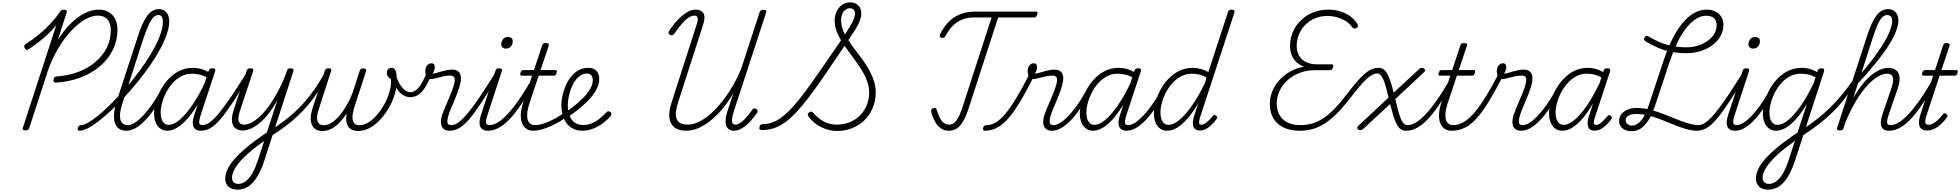

<svg xmlns="http://www.w3.org/2000/svg" viewBox="-20 -1097 16702 1636"><path d="M458 -393Q445 -392 439.5 -398.5Q434 -405 436 -419Q438 -431 444 -437.5Q450 -444 460 -445Q562 -452 647.5 -484.5Q733 -517 795 -570.5Q857 -624 890.5 -692.5Q924 -761 924 -840Q924 -898 896 -931Q868 -964 815 -964Q771 -964 724 -941Q677 -918 629.5 -876Q582 -834 537.5 -776Q493 -718 455 -647.5Q417 -577 389 -497L229 -5Q226 4 219 9Q212 14 197 14Q183 14 177 9Q171 4 174 -6L460 -884Q430 -846 394 -811Q358 -776 316.5 -744Q275 -712 227 -679Q214 -670 206 -672.5Q198 -675 191 -687Q185 -697 186.5 -706Q188 -715 198 -721Q259 -760 311.5 -803Q364 -846 409.5 -894.5Q455 -943 490 -995Q497 -1005 504 -1009.5Q511 -1014 525 -1014Q540 -1014 546 -1008Q552 -1002 548 -991L473 -757Q523 -837 581.5 -895.5Q640 -954 701.5 -984.5Q763 -1015 823 -1015Q872 -1015 907.5 -993.5Q943 -972 962 -934Q981 -896 981 -845Q981 -753 942.5 -674Q904 -595 833 -534Q762 -473 666 -436.5Q570 -400 458 -393Z M658 17Q647 17 643.5 9.5Q640 2 642.5 -7Q645 -16 652.5 -23.5Q660 -31 672 -31Q694 -31 731 -52Q768 -73 814.5 -110.5Q861 -148 912.5 -199Q964 -250 1018 -309Q1072 -368 1123 -432.5Q1174 -497 1218 -562.5Q1262 -628 1296 -691Q1330 -754 1349 -811Q1368 -868 1368 -913Q1368 -924 1376.5 -930Q1385 -936 1395.5 -936Q1406 -936 1414 -930Q1422 -924 1422 -913Q1422 -867 1402 -808Q1382 -749 1346.5 -682.5Q1311 -616 1263.5 -546.5Q1216 -477 1161 -409Q1106 -341 1048 -278Q990 -215 933 -161.5Q876 -108 824.5 -67.5Q773 -27 730 -5Q687 17 658 17ZM1056 17Q1006 17 979 -14Q952 -45 951 -102Q950 -159 974 -234L1156 -791Q1194 -910 1236 -964.5Q1278 -1019 1332 -1019Q1362 -1019 1382 -1005.5Q1402 -992 1412 -968Q1422 -944 1422 -913Q1422 -901 1414 -894.5Q1406 -888 1395.5 -888Q1385 -888 1376.5 -894.5Q1368 -901 1368 -913Q1368 -931 1364 -943.5Q1360 -956 1351.5 -962.5Q1343 -969 1328 -969Q1306 -969 1286.5 -949Q1267 -929 1247 -885Q1227 -841 1202 -769L1026 -225Q1004 -160 1002.5 -117Q1001 -74 1018 -52.5Q1035 -31 1069 -31Q1080 -31 1084.5 -23.5Q1089 -16 1087 -7Q1085 2 1077 9.5Q1069 17 1056 17Z M1057 17Q1046 17 1041 9.5Q1036 2 1037.5 -7Q1039 -16 1047.5 -23.5Q1056 -31 1071 -31Q1096 -31 1128 -51Q1160 -71 1195.5 -108Q1231 -145 1267.5 -195.5Q1304 -246 1338 -307Q1343 -316 1352 -315Q1361 -314 1367 -307.5Q1373 -301 1368 -292Q1331 -222 1292 -165Q1253 -108 1213 -67.5Q1173 -27 1134 -5Q1095 17 1057 17Z M1405 17Q1372 17 1346.5 -1Q1321 -19 1307 -52.5Q1293 -86 1293 -131Q1293 -175 1307.5 -227.5Q1322 -280 1349.5 -331.5Q1377 -383 1417.5 -425.5Q1458 -468 1510 -493.5Q1562 -519 1625 -519Q1661 -519 1701 -507Q1741 -495 1773 -472L1759 -428Q1716 -454 1681 -461.5Q1646 -469 1616 -469Q1567 -469 1525.5 -447.5Q1484 -426 1451.5 -390Q1419 -354 1396 -309.5Q1373 -265 1361 -220Q1349 -175 1349 -136Q1349 -106 1357 -82.5Q1365 -59 1380.5 -46Q1396 -33 1419 -33Q1459 -33 1509.5 -75Q1560 -117 1617.5 -200Q1675 -283 1733 -407L1751 -369Q1688 -236 1628 -150.5Q1568 -65 1512 -24Q1456 17 1405 17ZM1692 17Q1665 17 1649.5 7Q1634 -3 1627.5 -20.5Q1621 -38 1623 -62.5Q1625 -87 1635 -116L1758 -494Q1763 -506 1769.5 -510.5Q1776 -515 1789 -515Q1807 -515 1812 -508Q1817 -501 1813 -489L1690 -117Q1675 -71 1677.5 -51Q1680 -31 1705 -31Q1715 -31 1719.5 -23.5Q1724 -16 1722.5 -7Q1721 2 1713.5 9.5Q1706 17 1692 17Z M1692 17Q1681 17 1676 9.5Q1671 2 1672.5 -7Q1674 -16 1682.5 -23.5Q1691 -31 1706 -31Q1734 -31 1767 -54.5Q1800 -78 1843.5 -130Q1887 -182 1945 -267Q2003 -352 2080 -476Q2086 -486 2095.5 -485Q2105 -484 2110.5 -476Q2116 -468 2110 -459Q2025 -318 1964 -225.5Q1903 -133 1857 -80Q1811 -27 1772 -5Q1733 17 1692 17Z M2002 519Q1953 519 1926 492.5Q1899 466 1899 426Q1899 392 1913.5 357Q1928 322 1955 286Q1982 250 2021.5 212.5Q2061 175 2112 134Q2136 116 2160 98Q2184 80 2207.5 63.5Q2231 47 2254 32L2344 -245Q2305 -174 2265 -124.5Q2225 -75 2186 -44Q2147 -13 2112 1Q2077 15 2047 15Q2011 15 1986.5 -3.5Q1962 -22 1957 -61.5Q1952 -101 1972 -164L2082 -494Q2086 -506 2092.5 -510.5Q2099 -515 2112 -515Q2129 -515 2135 -509Q2141 -503 2137 -491L2027 -160Q2013 -119 2011.5 -91Q2010 -63 2022.5 -49Q2035 -35 2061 -35Q2092 -35 2133 -58Q2174 -81 2220.5 -131Q2267 -181 2316.5 -262Q2366 -343 2413 -458L2425 -494Q2429 -506 2435.5 -510.5Q2442 -515 2455 -515Q2472 -515 2478 -508.5Q2484 -502 2479 -488L2231 275Q2214 329 2191.5 373Q2169 417 2141.5 450Q2114 483 2079.5 501Q2045 519 2002 519ZM2010 470Q2047 470 2078.5 443.5Q2110 417 2134.5 371.5Q2159 326 2178 267L2231 104Q2216 115 2200.5 126.5Q2185 138 2169 149.5Q2153 161 2137 174Q2090 213 2056 246.5Q2022 280 2000 310.5Q1978 341 1967.5 367.5Q1957 394 1957 418Q1957 432 1962.5 444Q1968 456 1980 463Q1992 470 2010 470Z M2294 60Q2286 65 2279.5 61Q2273 57 2270.5 49Q2268 41 2269.5 31.5Q2271 22 2280 18Q2339 -21 2391 -59.5Q2443 -98 2490 -140.5Q2537 -183 2579.5 -232.5Q2622 -282 2663 -341Q2704 -400 2744 -472Q2751 -481 2759.5 -481Q2768 -481 2772.5 -474Q2777 -467 2770 -455Q2731 -379 2690 -316.5Q2649 -254 2604.5 -201.5Q2560 -149 2512 -104.5Q2464 -60 2410 -19.5Q2356 21 2294 60Z M2727 19Q2693 19 2670.5 5Q2648 -9 2637 -35Q2626 -61 2627.5 -95.5Q2629 -130 2642 -171L2748 -495Q2752 -505 2758 -510Q2764 -515 2778 -515Q2796 -515 2800.5 -509Q2805 -503 2801 -491L2693 -157Q2682 -122 2682 -93Q2682 -64 2695.5 -47Q2709 -30 2738 -30Q2775 -30 2810.5 -54.5Q2846 -79 2878.5 -119Q2911 -159 2938 -207Q2965 -255 2983 -303L3045 -494Q3048 -504 3054.5 -509Q3061 -514 3074 -514Q3091 -514 3096.5 -508Q3102 -502 3099 -490L3000 -186Q2990 -155 2985.5 -126.5Q2981 -98 2985 -76.5Q2989 -55 3002.5 -42.5Q3016 -30 3043 -30Q3082 -30 3120.5 -54.5Q3159 -79 3194 -120Q3229 -161 3256 -210.5Q3283 -260 3297 -309Q3308 -346 3310.5 -373.5Q3313 -401 3311 -423Q3292 -433 3284 -447Q3276 -461 3276 -477Q3276 -494 3286.5 -506.5Q3297 -519 3317 -519Q3339 -519 3349 -498Q3359 -477 3359 -445Q3361 -429 3361 -406Q3361 -383 3358 -358Q3355 -333 3347 -306Q3332 -249 3301 -191.5Q3270 -134 3228 -86.5Q3186 -39 3136.5 -10Q3087 19 3032 19Q2993 19 2968 2.5Q2943 -14 2934 -47.5Q2925 -81 2934 -130Q2905 -86 2872.5 -52Q2840 -18 2803.5 0.5Q2767 19 2727 19Z M3475 -269Q3448 -269 3420.5 -283Q3393 -297 3368.5 -331.5Q3344 -366 3325 -426Q3321 -440 3328 -447.5Q3335 -455 3344.5 -454.5Q3354 -454 3358 -443Q3376 -394 3396.5 -365Q3417 -336 3438 -323.5Q3459 -311 3478 -311Q3511 -311 3544.5 -347.5Q3578 -384 3613 -472Q3617 -483 3626 -487Q3635 -491 3643.5 -488.5Q3652 -486 3656 -479.5Q3660 -473 3656 -463Q3629 -392 3600.5 -349Q3572 -306 3541.5 -287.5Q3511 -269 3475 -269Z M3812 17Q3783 17 3766 5.5Q3749 -6 3742 -25Q3735 -44 3737 -67.5Q3739 -91 3746 -115Q3753 -135 3765.5 -166Q3778 -197 3794 -233.5Q3810 -270 3824.5 -306.5Q3839 -343 3848 -374Q3860 -416 3852 -434.5Q3844 -453 3815 -453Q3786 -453 3754.5 -445.5Q3723 -438 3694.5 -430.5Q3666 -423 3644 -423Q3633 -423 3624 -431Q3615 -439 3610 -454Q3605 -469 3604 -491Q3604 -510 3610.5 -525Q3617 -540 3629 -549Q3641 -558 3658 -558Q3670 -558 3677.5 -549Q3685 -540 3685 -526Q3685 -517 3681.5 -503.5Q3678 -490 3666 -469Q3684 -471 3704 -477Q3724 -483 3745.5 -489Q3767 -495 3789.5 -499.5Q3812 -504 3834 -504Q3865 -504 3883.5 -489.5Q3902 -475 3906.5 -445.5Q3911 -416 3899 -372Q3891 -342 3877 -304.5Q3863 -267 3847 -229.5Q3831 -192 3818 -160.5Q3805 -129 3800 -109Q3789 -71 3793 -51Q3797 -31 3825 -31Q3835 -31 3838.5 -23.5Q3842 -16 3840.5 -7Q3839 2 3832 9.5Q3825 17 3812 17Z M3812 17Q3801 17 3796 9.5Q3791 2 3792.5 -7Q3794 -16 3802.5 -23.5Q3811 -31 3826 -31Q3854 -31 3887 -54.5Q3920 -78 3963.5 -130Q4007 -182 4065 -267Q4123 -352 4200 -476Q4206 -486 4215.5 -485Q4225 -484 4230.5 -476Q4236 -468 4230 -459Q4145 -318 4084 -225.5Q4023 -133 3977 -80Q3931 -27 3892 -5Q3853 17 3812 17Z M4139 17Q4111 17 4094.5 7Q4078 -3 4071 -21Q4064 -39 4066.5 -63.5Q4069 -88 4078 -117L4202 -494Q4206 -506 4212 -510.5Q4218 -515 4231 -515Q4248 -515 4254 -509Q4260 -503 4256 -491L4134 -118Q4119 -72 4121.5 -51.5Q4124 -31 4152 -31Q4163 -31 4167.5 -23.5Q4172 -16 4170 -7Q4168 2 4160.5 9.5Q4153 17 4139 17ZM4291 -683Q4274 -683 4262.5 -692.5Q4251 -702 4251 -719Q4251 -743 4266 -762.5Q4281 -782 4309 -782Q4326 -782 4337.5 -773Q4349 -764 4349 -745Q4349 -722 4334 -702.5Q4319 -683 4291 -683Z M4138 17Q4127 17 4122 9.5Q4117 2 4118.5 -7Q4120 -16 4128.5 -23.5Q4137 -31 4152 -31Q4181 -31 4217.5 -51.5Q4254 -72 4298.5 -118Q4343 -164 4397 -240.5Q4451 -317 4516 -429Q4523 -439 4532 -438Q4541 -437 4546 -429Q4551 -421 4545 -410Q4475 -286 4418.5 -203.5Q4362 -121 4314 -73Q4266 -25 4222.5 -4Q4179 17 4138 17Z M4527 17Q4487 17 4462 -2Q4437 -21 4426 -53.5Q4415 -86 4418 -129Q4421 -172 4437 -221L4514 -452H4427Q4416 -452 4413.5 -458.5Q4411 -465 4415 -477Q4419 -489 4425 -494.5Q4431 -500 4441 -500H4530L4599 -709Q4603 -721 4609.5 -725.5Q4616 -730 4630 -730Q4648 -730 4653.5 -724Q4659 -718 4655 -706L4586 -500H4711Q4722 -500 4724.5 -494Q4727 -488 4723 -476Q4720 -463 4714 -457.5Q4708 -452 4697 -452H4570L4492 -219Q4475 -168 4472.5 -132Q4470 -96 4477.5 -74Q4485 -52 4501 -41.5Q4517 -31 4537 -31Q4547 -31 4552 -23.5Q4557 -16 4556.5 -7Q4556 2 4549 9.5Q4542 17 4527 17Z M4523 17Q4511 17 4507 9.5Q4503 2 4506 -7Q4509 -16 4517.5 -23.5Q4526 -31 4539 -31Q4582 -31 4644 -56Q4706 -81 4784 -133Q4791 -137 4797 -134Q4803 -131 4806.5 -123Q4810 -115 4809 -107Q4808 -99 4800 -93Q4741 -54 4689 -29.5Q4637 -5 4595.5 6Q4554 17 4523 17Z M4786 -131Q4802 -142 4817.5 -153.5Q4833 -165 4849 -176Q4906 -220 4946.5 -260.5Q4987 -301 5009 -339.5Q5031 -378 5031 -413Q5031 -438 5019 -454Q5007 -470 4982 -470Q4942 -470 4911 -442.5Q4880 -415 4859.5 -372.5Q4839 -330 4828.5 -283.5Q4818 -237 4818 -200Q4818 -166 4825.5 -135.5Q4833 -105 4849 -81.5Q4865 -58 4890.5 -45Q4916 -32 4951 -32Q4993 -32 5030 -49.5Q5067 -67 5097.5 -93Q5128 -119 5149 -141Q5157 -150 5166 -149Q5175 -148 5182 -141Q5188 -135 5189.5 -127.5Q5191 -120 5184 -109Q5157 -77 5118.5 -48Q5080 -19 5034.5 -1Q4989 17 4940 17Q4905 17 4876.5 5.5Q4848 -6 4826.5 -26Q4805 -46 4791.5 -73.5Q4778 -101 4770.5 -133Q4763 -165 4763 -199Q4763 -236 4772 -279Q4781 -322 4799 -364.5Q4817 -407 4844.5 -442Q4872 -477 4909 -498Q4946 -519 4994 -519Q5023 -519 5043.5 -507.5Q5064 -496 5075 -475Q5086 -454 5086 -423Q5086 -378 5061 -332Q5036 -286 4988 -237Q4940 -188 4870 -136Q4853 -124 4836.5 -112Q4820 -100 4803 -89Z M5830 17Q5765 17 5728 -10.5Q5691 -38 5684 -90.5Q5677 -143 5700 -216L5915 -885Q5928 -922 5925 -943Q5922 -964 5896 -964Q5875 -964 5848.5 -947.5Q5822 -931 5792 -897Q5762 -863 5727 -812Q5718 -799 5708.5 -797Q5699 -795 5687 -801Q5678 -807 5676.5 -815.5Q5675 -824 5682 -835Q5726 -900 5766.5 -939.5Q5807 -979 5841.5 -997Q5876 -1015 5906 -1015Q5955 -1015 5974 -983Q5993 -951 5970 -883L5756 -218Q5737 -158 5739 -117Q5741 -76 5766 -55.5Q5791 -35 5841 -35Q5886 -35 5934.5 -58.5Q5983 -82 6032 -124.5Q6081 -167 6128.5 -226Q6176 -285 6218.5 -356.5Q6261 -428 6295 -510L6453 -994Q6457 -1004 6464.5 -1009Q6472 -1014 6486 -1014Q6501 -1014 6506.5 -1009Q6512 -1004 6509 -993L6233 -149Q6221 -110 6217.5 -85Q6214 -60 6222 -47.5Q6230 -35 6246 -35Q6273 -35 6309.5 -67Q6346 -99 6391 -163Q6398 -173 6406.5 -173.5Q6415 -174 6424 -168Q6434 -161 6435.5 -153Q6437 -145 6431 -136Q6409 -104 6384.5 -75.5Q6360 -47 6334.5 -26.5Q6309 -6 6284 5.5Q6259 17 6234 17Q6201 17 6182.5 -2Q6164 -21 6162.5 -58Q6161 -95 6178 -148Q6191 -186 6203.5 -225Q6216 -264 6228 -303Q6187 -231 6138.5 -172.5Q6090 -114 6037.5 -71.5Q5985 -29 5932 -6Q5879 17 5830 17Z M7113 19Q7077 19 7042.5 10.5Q7008 2 6976.5 -14Q6945 -30 6918.5 -52Q6892 -74 6871 -100Q6862 -114 6863 -123Q6864 -132 6875 -140Q6885 -147 6892.5 -146Q6900 -145 6911 -134Q6939 -102 6969.5 -80Q7000 -58 7036 -46.5Q7072 -35 7113 -35Q7170 -35 7220 -55.5Q7270 -76 7307 -112.5Q7344 -149 7365 -199.5Q7386 -250 7386 -309Q7386 -352 7372.5 -393.5Q7359 -435 7337 -474.5Q7315 -514 7288 -553Q7261 -592 7232 -630Q7203 -668 7176 -706Q7082 -565 7008 -457.5Q6934 -350 6873.5 -270.5Q6813 -191 6762 -137Q6711 -83 6664 -50.5Q6617 -18 6570 -3.5Q6523 11 6470 11Q6458 11 6453 4.5Q6448 -2 6452 -16Q6454 -30 6463 -35Q6472 -40 6485 -40Q6523 -40 6557.5 -52Q6592 -64 6627.5 -88.5Q6663 -113 6702 -151.5Q6741 -190 6786.5 -246Q6832 -302 6884.5 -376Q6937 -450 7002 -543.5Q7067 -637 7146 -753Q7133 -776 7123 -797Q7113 -818 7106 -838.5Q7099 -859 7095.5 -879.5Q7092 -900 7092 -922Q7092 -965 7109.5 -1000.5Q7127 -1036 7156.5 -1056.5Q7186 -1077 7224 -1077Q7266 -1077 7292.5 -1052Q7319 -1027 7319 -984Q7319 -953 7306.5 -920.5Q7294 -888 7269.5 -848Q7245 -808 7209 -755Q7231 -720 7256.5 -686Q7282 -652 7308.5 -617Q7335 -582 7359 -545.5Q7383 -509 7401.5 -470.5Q7420 -432 7431 -392Q7442 -352 7442 -310Q7442 -240 7417.5 -180Q7393 -120 7348 -75Q7303 -30 7242.5 -5.5Q7182 19 7113 19ZM7180 -803Q7204 -841 7223 -872.5Q7242 -904 7253.5 -932Q7265 -960 7265 -983Q7265 -1003 7253.5 -1015Q7242 -1027 7223 -1027Q7201 -1027 7183.5 -1013.5Q7166 -1000 7156.5 -976.5Q7147 -953 7147 -924Q7147 -904 7151 -883Q7155 -862 7162 -842.5Q7169 -823 7180 -803Z M8065 17Q8028 17 7999 -1.5Q7970 -20 7949.5 -56.5Q7929 -93 7915 -143Q7912 -155 7916 -164Q7920 -173 7933 -175Q7948 -179 7954.5 -174Q7961 -169 7962 -159Q7976 -115 7991 -87.5Q8006 -60 8024.5 -47.5Q8043 -35 8068 -35Q8103 -35 8129 -69Q8155 -103 8183 -189L8429 -948H8271Q8222 -948 8178 -930Q8134 -912 8098.5 -877Q8063 -842 8036 -790Q8031 -779 8022 -775.5Q8013 -772 8001 -774Q7992 -777 7988.5 -785Q7985 -793 7990 -804Q8012 -850 8041 -886Q8070 -922 8107 -947Q8144 -972 8189 -985Q8234 -998 8286 -998H8809Q8818 -998 8820.5 -992.5Q8823 -987 8818 -974Q8814 -961 8808 -954.5Q8802 -948 8793 -948H8485L8235 -178Q8214 -112 8189.5 -68.5Q8165 -25 8135 -4Q8105 17 8065 17Z M8374 17Q8362 17 8358 9.5Q8354 2 8356 -7Q8358 -16 8366 -23.5Q8374 -31 8386 -31Q8423 -31 8460 -51Q8497 -71 8539 -118.5Q8581 -166 8632.5 -250Q8684 -334 8750 -462L8785 -438Q8720 -309 8666.5 -221Q8613 -133 8565 -81Q8517 -29 8470.5 -6Q8424 17 8374 17ZM8944 17Q8915 17 8898 5.5Q8881 -6 8874 -25Q8867 -44 8869 -67.5Q8871 -91 8878 -115Q8885 -135 8897.5 -166Q8910 -197 8926 -233.5Q8942 -270 8956.5 -306.5Q8971 -343 8980 -374Q8992 -416 8984 -434.5Q8976 -453 8947 -453Q8918 -453 8886.5 -445.5Q8855 -438 8826.5 -430.5Q8798 -423 8776 -423Q8765 -423 8756 -431Q8747 -439 8742 -454Q8737 -469 8736 -491Q8736 -510 8742.5 -525Q8749 -540 8761 -549Q8773 -558 8790 -558Q8802 -558 8809.5 -549Q8817 -540 8817 -526Q8817 -517 8813.5 -503.5Q8810 -490 8798 -469Q8816 -471 8836 -477Q8856 -483 8877.5 -489Q8899 -495 8921.5 -499.5Q8944 -504 8966 -504Q8997 -504 9015.5 -489.5Q9034 -475 9038.5 -445.5Q9043 -416 9031 -372Q9023 -342 9009 -304.5Q8995 -267 8979 -229.5Q8963 -192 8950 -160.5Q8937 -129 8932 -109Q8921 -71 8925 -51Q8929 -31 8957 -31Q8967 -31 8970.5 -23.5Q8974 -16 8972.5 -7Q8971 2 8964 9.5Q8957 17 8944 17Z M8944 17Q8933 17 8928 9.5Q8923 2 8924.5 -7Q8926 -16 8934.5 -23.5Q8943 -31 8958 -31Q8983 -31 9015 -51Q9047 -71 9082.5 -108Q9118 -145 9154.5 -195.5Q9191 -246 9225 -307Q9230 -316 9239 -315Q9248 -314 9254 -307.5Q9260 -301 9255 -292Q9218 -222 9179 -165Q9140 -108 9100 -67.5Q9060 -27 9021 -5Q8982 17 8944 17Z M9293 17Q9260 17 9234.5 -1Q9209 -19 9195 -52.5Q9181 -86 9181 -131Q9181 -175 9195.5 -227.5Q9210 -280 9237.5 -331.5Q9265 -383 9305.5 -425.5Q9346 -468 9398 -493.5Q9450 -519 9513 -519Q9549 -519 9589 -507Q9629 -495 9661 -472L9647 -428Q9604 -454 9569 -461.5Q9534 -469 9504 -469Q9455 -469 9413.5 -447.5Q9372 -426 9339.5 -390Q9307 -354 9284 -309.5Q9261 -265 9249 -220Q9237 -175 9237 -136Q9237 -106 9245 -82.5Q9253 -59 9268.5 -46Q9284 -33 9307 -33Q9347 -33 9397.5 -75Q9448 -117 9505.5 -200Q9563 -283 9621 -407L9639 -369Q9576 -236 9516 -150.5Q9456 -65 9400 -24Q9344 17 9293 17ZM9580 17Q9553 17 9537.5 7Q9522 -3 9515.5 -20.5Q9509 -38 9511 -62.5Q9513 -87 9523 -116L9646 -494Q9651 -506 9657.5 -510.5Q9664 -515 9677 -515Q9695 -515 9700 -508Q9705 -501 9701 -489L9578 -117Q9563 -71 9565.5 -51Q9568 -31 9593 -31Q9603 -31 9607.5 -23.5Q9612 -16 9610.5 -7Q9609 2 9601.5 9.5Q9594 17 9580 17Z M9580 17Q9569 17 9564 9.5Q9559 2 9560.5 -7Q9562 -16 9570.5 -23.5Q9579 -31 9594 -31Q9619 -31 9651 -51Q9683 -71 9718.5 -108Q9754 -145 9790.5 -195.5Q9827 -246 9861 -307Q9866 -316 9875 -315Q9884 -314 9890 -307.5Q9896 -301 9891 -292Q9854 -222 9815 -165Q9776 -108 9736 -67.5Q9696 -27 9657 -5Q9618 17 9580 17Z M9925 17Q9891 17 9865.5 -1Q9840 -19 9826 -52.5Q9812 -86 9812 -131Q9812 -177 9826.5 -229.5Q9841 -282 9869 -333.5Q9897 -385 9937.5 -427Q9978 -469 10030 -494Q10082 -519 10145 -519Q10176 -519 10211.5 -509.5Q10247 -500 10276 -482L10443 -994Q10447 -1006 10454 -1010.5Q10461 -1015 10474 -1015Q10491 -1015 10496.5 -1008Q10502 -1001 10498 -989L10205 -96Q10196 -67 10197.5 -50.5Q10199 -34 10216 -34Q10233 -34 10250 -45.5Q10267 -57 10284 -74.5Q10301 -92 10315 -109Q10321 -117 10327 -118Q10333 -119 10340 -113Q10350 -106 10351.5 -99.5Q10353 -93 10348 -86Q10332 -63 10309.5 -39.5Q10287 -16 10260.5 -0.5Q10234 15 10204 15Q10177 15 10161.5 1.5Q10146 -12 10144.5 -40Q10143 -68 10155 -109Q10164 -136 10172.5 -163Q10181 -190 10190 -216Q10142 -136 10096 -84Q10050 -32 10007.5 -7.5Q9965 17 9925 17ZM9868 -136Q9868 -106 9876 -82.5Q9884 -59 9899.5 -46Q9915 -33 9938 -33Q9977 -33 10027 -73Q10077 -113 10133.5 -192.5Q10190 -272 10247 -390L10261 -437Q10224 -457 10193.5 -463Q10163 -469 10136 -469Q10087 -469 10045.5 -447.5Q10004 -426 9971 -390Q9938 -354 9915 -309.5Q9892 -265 9880 -220Q9868 -175 9868 -136Z M11056 17Q10992 17 10943.5 0Q10895 -17 10863 -47.5Q10831 -78 10815.5 -120Q10800 -162 10800 -211Q10800 -266 10820.5 -318Q10841 -370 10880.5 -413.5Q10920 -457 10973.5 -487.5Q11027 -518 11092 -528Q11054 -542 11027 -567.5Q11000 -593 10986 -628Q10972 -663 10972 -702Q10972 -754 10987.5 -801Q11003 -848 11032.5 -887Q11062 -926 11102.5 -955Q11143 -984 11193 -999.5Q11243 -1015 11299 -1015Q11351 -1015 11399 -1000.5Q11447 -986 11484.5 -959Q11522 -932 11544 -896Q11552 -885 11551 -875.5Q11550 -866 11539 -859Q11529 -851 11520 -853Q11511 -855 11502 -865Q11481 -896 11447.5 -917Q11414 -938 11374 -949.5Q11334 -961 11289 -961Q11233 -961 11185.5 -941Q11138 -921 11102.5 -885.5Q11067 -850 11048 -803.5Q11029 -757 11029 -705Q11029 -656 11049.5 -621.5Q11070 -587 11108.5 -568Q11147 -549 11200 -549H11326Q11336 -549 11339 -543.5Q11342 -538 11339 -523Q11335 -512 11328.5 -505.5Q11322 -499 11313 -499H11185Q11113 -499 11053 -475.5Q10993 -452 10949.5 -412Q10906 -372 10882.5 -321.5Q10859 -271 10859 -217Q10859 -177 10871 -143Q10883 -109 10908.5 -83.5Q10934 -58 10972 -44.5Q11010 -31 11061 -31Q11071 -31 11075 -23.5Q11079 -16 11078 -6.5Q11077 3 11071.5 10Q11066 17 11056 17Z M11056 17Q11046 17 11042 10Q11038 3 11039 -6.5Q11040 -16 11046 -23.5Q11052 -31 11061 -31Q11109 -31 11155 -43Q11201 -55 11248 -84.5Q11295 -114 11345 -164Q11395 -214 11451 -288Q11500 -352 11538 -396Q11576 -440 11607.5 -467.5Q11639 -495 11668 -507Q11697 -519 11726 -519Q11732 -519 11735.5 -512Q11739 -505 11737.5 -495.5Q11736 -486 11731 -478.5Q11726 -471 11716 -471Q11689 -471 11658 -450.5Q11627 -430 11587 -386Q11547 -342 11492 -270Q11430 -189 11375.5 -134Q11321 -79 11269 -45.5Q11217 -12 11164.5 2.5Q11112 17 11056 17Z M11959 17Q11932 17 11913 2Q11894 -13 11879 -42.5Q11864 -72 11851.5 -114Q11839 -156 11825 -211L11600 -2Q11593 5 11585.5 8.5Q11578 12 11570 12Q11555 12 11547 0Q11539 -12 11558 -29L11812 -266Q11799 -320 11788 -359Q11777 -398 11766 -422.5Q11755 -447 11742.5 -459Q11730 -471 11713 -471Q11703 -471 11698.5 -478.5Q11694 -486 11695 -495.5Q11696 -505 11704 -512Q11712 -519 11726 -519Q11752 -519 11771 -504.5Q11790 -490 11804 -462.5Q11818 -435 11830.5 -396Q11843 -357 11855 -307L12066 -503Q12074 -511 12081 -515Q12088 -519 12095 -519Q12105 -519 12113 -513.5Q12121 -508 12122.5 -499Q12124 -490 12113 -481L11869 -253Q11882 -198 11893 -156.5Q11904 -115 11915.5 -87Q11927 -59 11940.5 -45Q11954 -31 11973 -31Q11983 -31 11987.5 -23.5Q11992 -16 11990.5 -7Q11989 2 11981.5 9.5Q11974 17 11959 17Z M11962 17Q11951 17 11946 9.5Q11941 2 11942.5 -7Q11944 -16 11952.5 -23.5Q11961 -31 11976 -31Q12005 -31 12041.5 -51.5Q12078 -72 12122.5 -118Q12167 -164 12221 -240.5Q12275 -317 12340 -429Q12347 -439 12356 -438Q12365 -437 12370 -429Q12375 -421 12369 -410Q12299 -286 12242.5 -203.5Q12186 -121 12138 -73Q12090 -25 12046.5 -4Q12003 17 11962 17Z M12351 17Q12311 17 12286 -2Q12261 -21 12250 -53.5Q12239 -86 12242 -129Q12245 -172 12261 -221L12338 -452H12251Q12240 -452 12237.5 -458.5Q12235 -465 12239 -477Q12243 -489 12249 -494.5Q12255 -500 12265 -500H12354L12423 -709Q12427 -721 12433.5 -725.5Q12440 -730 12454 -730Q12472 -730 12477.5 -724Q12483 -718 12479 -706L12410 -500H12535Q12546 -500 12548.5 -494Q12551 -488 12547 -476Q12544 -463 12538 -457.5Q12532 -452 12521 -452H12394L12316 -219Q12299 -168 12296.5 -132Q12294 -96 12301.5 -74Q12309 -52 12325 -41.5Q12341 -31 12361 -31Q12371 -31 12376 -23.5Q12381 -16 12380.5 -7Q12380 2 12373 9.5Q12366 17 12351 17Z M12349 17Q12336 17 12332 9.5Q12328 2 12331 -7Q12334 -16 12342 -23.5Q12350 -31 12363 -31Q12403 -31 12443.5 -52Q12484 -73 12528.5 -121Q12573 -169 12625 -250Q12677 -331 12740 -450Q12743 -456 12751 -458Q12759 -460 12768 -458.5Q12777 -457 12781.5 -452Q12786 -447 12780 -437Q12718 -317 12665 -230.5Q12612 -144 12563 -89.5Q12514 -35 12462 -9Q12410 17 12349 17Z M12942 17Q12913 17 12896 5.5Q12879 -6 12872 -25Q12865 -44 12867 -67.5Q12869 -91 12876 -115Q12883 -135 12895.5 -166Q12908 -197 12924 -233.5Q12940 -270 12954.5 -306.5Q12969 -343 12978 -374Q12990 -416 12982 -434.5Q12974 -453 12945 -453Q12916 -453 12884.5 -445.5Q12853 -438 12824.5 -430.5Q12796 -423 12774 -423Q12763 -423 12754 -431Q12745 -439 12740 -454Q12735 -469 12734 -491Q12734 -510 12740.5 -525Q12747 -540 12759 -549Q12771 -558 12788 -558Q12800 -558 12807.5 -549Q12815 -540 12815 -526Q12815 -517 12811.5 -503.5Q12808 -490 12796 -469Q12814 -471 12834 -477Q12854 -483 12875.5 -489Q12897 -495 12919.5 -499.5Q12942 -504 12964 -504Q12995 -504 13013.5 -489.5Q13032 -475 13036.5 -445.5Q13041 -416 13029 -372Q13021 -342 13007 -304.5Q12993 -267 12977 -229.5Q12961 -192 12948 -160.5Q12935 -129 12930 -109Q12919 -71 12923 -51Q12927 -31 12955 -31Q12965 -31 12968.5 -23.5Q12972 -16 12970.5 -7Q12969 2 12962 9.5Q12955 17 12942 17Z M12942 17Q12931 17 12926 9.5Q12921 2 12922.5 -7Q12924 -16 12932.5 -23.5Q12941 -31 12956 -31Q12981 -31 13013 -51Q13045 -71 13080.5 -108Q13116 -145 13152.5 -195.5Q13189 -246 13223 -307Q13228 -316 13237 -315Q13246 -314 13252 -307.5Q13258 -301 13253 -292Q13216 -222 13177 -165Q13138 -108 13098 -67.5Q13058 -27 13019 -5Q12980 17 12942 17Z M13292 17Q13258 17 13232.5 -1Q13207 -19 13193 -52.5Q13179 -86 13179 -131Q13179 -177 13193.5 -229.5Q13208 -282 13236 -333.5Q13264 -385 13304.5 -427Q13345 -469 13396.5 -494Q13448 -519 13511 -519Q13542 -519 13576.5 -510Q13611 -501 13641 -483L13645 -498Q13649 -508 13656 -511.5Q13663 -515 13675 -515Q13693 -515 13698 -508Q13703 -501 13699 -489L13569 -94Q13562 -73 13560.5 -59.5Q13559 -46 13564 -39Q13569 -32 13579 -32Q13595 -32 13612.5 -44Q13630 -56 13647 -73.5Q13664 -91 13678 -108Q13684 -116 13689.5 -116.5Q13695 -117 13703 -111Q13713 -104 13714 -97.5Q13715 -91 13711 -84Q13699 -67 13677.5 -43Q13656 -19 13628 -1.5Q13600 16 13568 16Q13543 16 13529.5 6.5Q13516 -3 13511 -20Q13506 -37 13508.5 -60Q13511 -83 13519 -109Q13528 -135 13537 -162Q13546 -189 13554 -216Q13507 -136 13461.5 -84Q13416 -32 13374 -7.5Q13332 17 13292 17ZM13235 -136Q13235 -106 13243 -82.5Q13251 -59 13266.5 -46Q13282 -33 13305 -33Q13344 -33 13394 -73.5Q13444 -114 13499 -193.5Q13554 -273 13611 -392L13625 -437Q13589 -457 13559 -463Q13529 -469 13502 -469Q13453 -469 13411.5 -447Q13370 -425 13337.5 -389Q13305 -353 13282 -309Q13259 -265 13247 -220Q13235 -175 13235 -136Z M13882 21Q13851 21 13827 10Q13803 -1 13789.5 -21Q13776 -41 13776 -65Q13776 -99 13795 -123.5Q13814 -148 13847 -162.5Q13880 -177 13923 -177Q13972 -177 14020 -166.5Q14068 -156 14115.5 -139.5Q14163 -123 14208.5 -104Q14254 -85 14296.5 -69Q14339 -53 14378.5 -42Q14418 -31 14453 -31Q14465 -31 14469 -23.5Q14473 -16 14470.5 -7Q14468 2 14460 9.5Q14452 17 14440 17Q14403 17 14362.5 6.5Q14322 -4 14279 -20Q14236 -36 14192.5 -54.5Q14149 -73 14103.5 -89.5Q14058 -106 14012.5 -116Q13967 -126 13920 -126Q13895 -126 13875 -120Q13855 -114 13843.5 -102Q13832 -90 13832 -72Q13832 -54 13847 -40.5Q13862 -27 13886 -27Q13913 -27 13937.5 -45Q13962 -63 13985 -101Q14008 -139 14029 -201L14156 -583Q14187 -677 14225.5 -755.5Q14264 -834 14310 -892.5Q14356 -951 14410 -983Q14464 -1015 14524 -1015Q14565 -1015 14596.5 -999Q14628 -983 14646.5 -954Q14665 -925 14665 -886Q14665 -833 14639.5 -788.5Q14614 -744 14570 -711.5Q14526 -679 14470 -661.5Q14414 -644 14352 -644Q14281 -644 14222.5 -655Q14164 -666 14110 -689Q14056 -712 14001 -745Q13990 -752 13988.5 -759.5Q13987 -767 13994 -779Q14001 -790 14009 -791Q14017 -792 14027 -787Q14076 -757 14126 -736Q14176 -715 14231.5 -704.5Q14287 -694 14353 -694Q14402 -694 14447 -708Q14492 -722 14528 -747Q14564 -772 14585.5 -806.5Q14607 -841 14607 -883Q14607 -909 14596 -927.5Q14585 -946 14565 -954.5Q14545 -963 14521 -963Q14472 -963 14427.5 -933.5Q14383 -904 14343 -851.5Q14303 -799 14269 -727Q14235 -655 14206 -569L14081 -192Q14055 -115 14023.5 -68Q13992 -21 13957.5 0Q13923 21 13882 21Z M14440 17Q14429 17 14424 9.5Q14419 2 14420.5 -7Q14422 -16 14430.5 -23.5Q14439 -31 14454 -31Q14482 -31 14515 -54.5Q14548 -78 14591.5 -130Q14635 -182 14693 -267Q14751 -352 14828 -476Q14834 -486 14843.5 -485Q14853 -484 14858.5 -476Q14864 -468 14858 -459Q14773 -318 14712 -225.5Q14651 -133 14605 -80Q14559 -27 14520 -5Q14481 17 14440 17Z M14766 17Q14738 17 14721.5 7Q14705 -3 14698 -21Q14691 -39 14693.5 -63.5Q14696 -88 14705 -117L14829 -494Q14833 -506 14839 -510.5Q14845 -515 14858 -515Q14875 -515 14881 -509Q14887 -503 14883 -491L14761 -118Q14746 -72 14748.5 -51.5Q14751 -31 14779 -31Q14790 -31 14794.5 -23.5Q14799 -16 14797 -7Q14795 2 14787.5 9.5Q14780 17 14766 17ZM14918 -683Q14901 -683 14889.5 -692.5Q14878 -702 14878 -719Q14878 -743 14893 -762.5Q14908 -782 14936 -782Q14953 -782 14964.5 -773Q14976 -764 14976 -745Q14976 -722 14961 -702.5Q14946 -683 14918 -683Z M14765 17Q14754 17 14749 9.5Q14744 2 14745.5 -7Q14747 -16 14755.5 -23.5Q14764 -31 14779 -31Q14804 -31 14836 -51Q14868 -71 14903.5 -108Q14939 -145 14975.5 -195.5Q15012 -246 15046 -307Q15051 -316 15060 -315Q15069 -314 15075 -307.5Q15081 -301 15076 -292Q15039 -222 15000 -165Q14961 -108 14921 -67.5Q14881 -27 14842 -5Q14803 17 14765 17Z M15044 519Q14995 519 14968.5 492.5Q14942 466 14942 426Q14942 392 14956 357Q14970 322 14997 286Q15024 250 15064 212.5Q15104 175 15154 134Q15179 116 15203 98.5Q15227 81 15250 64Q15273 47 15297 32L15377 -214Q15330 -134 15284 -83Q15238 -32 15195.5 -7.5Q15153 17 15113 17Q15080 17 15054.5 -1Q15029 -19 15015 -52.5Q15001 -86 15001 -131Q15001 -177 15015.5 -229.5Q15030 -282 15058 -333.5Q15086 -385 15126 -427Q15166 -469 15218.5 -494Q15271 -519 15333 -519Q15354 -519 15377 -515Q15400 -511 15422 -502.5Q15444 -494 15464 -482L15469 -498Q15473 -507 15479.5 -511Q15486 -515 15498 -515Q15517 -515 15521.5 -507.5Q15526 -500 15522 -488L15274 275Q15256 329 15234 373Q15212 417 15184.5 450Q15157 483 15122 501Q15087 519 15044 519ZM15052 470Q15089 470 15120.5 444Q15152 418 15177 372Q15202 326 15221 267L15274 104Q15258 115 15243 126.5Q15228 138 15212 149.5Q15196 161 15180 174Q15133 212 15099 246Q15065 280 15043 310.5Q15021 341 15010 367.5Q14999 394 14999 418Q14999 433 15005 444.5Q15011 456 15022.5 463Q15034 470 15052 470ZM15127 -33Q15166 -33 15215.5 -72.5Q15265 -112 15320.5 -190.5Q15376 -269 15433 -386L15450 -438Q15412 -458 15381.5 -463.5Q15351 -469 15324 -469Q15275 -469 15233.5 -447.5Q15192 -426 15159.5 -390Q15127 -354 15104 -309.5Q15081 -265 15069 -220Q15057 -175 15057 -136Q15057 -106 15065 -82.5Q15073 -59 15088.5 -46Q15104 -33 15127 -33Z M15334 62Q15326 67 15318.5 64Q15311 61 15308 53Q15305 45 15307 36Q15309 27 15317 21Q15394 -29 15457 -78Q15520 -127 15574 -180Q15628 -233 15677.5 -293Q15727 -353 15777 -426Q15785 -438 15793.5 -435.5Q15802 -433 15805 -422.5Q15808 -412 15798 -397Q15750 -323 15701.5 -260.5Q15653 -198 15598.5 -144Q15544 -90 15479 -39.5Q15414 11 15334 62Z M16075 17Q16048 17 16032.5 7Q16017 -3 16010.5 -21Q16004 -39 16006.5 -63.5Q16009 -88 16018 -117L16096 -344Q16110 -386 16111 -413.5Q16112 -441 16099 -455Q16086 -469 16057 -469Q16025 -469 15983.5 -445.5Q15942 -422 15894.5 -372Q15847 -322 15797.5 -241Q15748 -160 15700 -44L15709 -134Q15754 -238 15801.5 -311.5Q15849 -385 15897 -431Q15945 -477 15989 -498Q16033 -519 16071 -519Q16109 -519 16134.5 -500.5Q16160 -482 16165.5 -442.5Q16171 -403 16149 -340L16073 -118Q16057 -72 16060 -51.5Q16063 -31 16089 -31Q16099 -31 16103.5 -23.5Q16108 -16 16106.5 -7Q16105 2 16097 9.5Q16089 17 16075 17ZM15658 15Q15646 15 15638 10Q15630 5 15633 -6L15889 -791Q15927 -910 15968.5 -964.5Q16010 -1019 16065 -1019Q16095 -1019 16115 -1006.5Q16135 -994 16145.5 -972Q16156 -950 16156 -922Q16156 -899 16149 -872Q16142 -845 16128.5 -813Q16115 -781 16094 -744.5Q16073 -708 16045 -668Q16017 -628 15982 -583.5Q15947 -539 15905 -490Q15863 -441 15812 -388L15688 -4Q15684 6 15678.5 10.5Q15673 15 15658 15ZM15841 -475Q15884 -524 15920 -571Q15956 -618 15985 -660Q16014 -702 16036.5 -739Q16059 -776 16073 -808.5Q16087 -841 16095 -869Q16103 -897 16103 -919Q16103 -935 16098.5 -946Q16094 -957 16084.5 -963Q16075 -969 16061 -969Q16039 -969 16019 -950.5Q15999 -932 15980 -889.5Q15961 -847 15937 -774Z M16076 17Q16065 17 16060 9.5Q16055 2 16056.5 -7Q16058 -16 16066.5 -23.5Q16075 -31 16090 -31Q16119 -31 16155.5 -51.5Q16192 -72 16236.5 -118Q16281 -164 16335 -240.5Q16389 -317 16454 -429Q16461 -439 16470 -438Q16479 -437 16484 -429Q16489 -421 16483 -410Q16413 -286 16356.5 -203.5Q16300 -121 16252 -73Q16204 -25 16160.5 -4Q16117 17 16076 17Z M16401 15Q16371 15 16352.5 1Q16334 -13 16331.5 -43.5Q16329 -74 16345 -125L16452 -452H16371Q16361 -452 16358.5 -458.5Q16356 -465 16359 -477Q16363 -489 16369.5 -494.5Q16376 -500 16386 -500H16468L16536 -709Q16540 -721 16546.5 -725.5Q16553 -730 16567 -730Q16583 -730 16589.5 -724Q16596 -718 16591 -706L16523 -500H16648Q16658 -500 16661 -494Q16664 -488 16660 -476Q16656 -463 16650 -457.5Q16644 -452 16634 -452H16507L16397 -118Q16382 -72 16385 -53Q16388 -34 16414 -34Q16440 -34 16471.5 -57.5Q16503 -81 16536 -124Q16543 -132 16549 -132Q16555 -132 16563 -126Q16574 -120 16574.5 -113.5Q16575 -107 16571 -101Q16551 -70 16523.5 -43.5Q16496 -17 16465 -1Q16434 15 16401 15Z"/></svg>

Font: Playwrite US Trad ExtraLight
Style: Regular
Weight: 250
Designer: Veronika Burian, José Scaglione
Foundry: TypeTogether
Version: Version 1.003